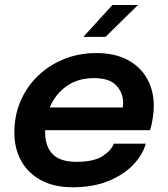

<svg xmlns="http://www.w3.org/2000/svg" viewBox="-20 -758 690 789"><path d="M579 -167.5Q567 -123 528.5 -82Q490 -41 427 -14.8Q364 11.5 278.5 11.5Q203 11.5 149.5 -17Q96 -45.5 67.5 -96.2Q39 -147 39 -213.5Q39 -284.5 65 -344Q91 -403.5 137.2 -447.5Q183.5 -491.5 244.5 -515.8Q305.5 -540 376 -540Q450.5 -540 503.2 -512.5Q556 -485 584 -435.8Q612 -386.5 612 -322.5Q612 -300 607.5 -271Q603 -242 596.5 -223H165.5Q165.5 -218.5 165.5 -213.5Q165.5 -157 196 -125Q226.5 -93 294.5 -93Q366.5 -93 402.8 -117.2Q439 -141.5 447.5 -167.5ZM366 -437Q300 -437 253.5 -404Q207 -371 184.5 -316.5H485Q486 -325 486 -335.5Q486 -377 457.8 -407Q429.5 -437 366 -437ZM322.5 -606.5 442 -737.5H547L413.5 -606.5Z"/></svg>

Font: Epilogue SemiBold
Style: Italic
Weight: 600
Italic angle: -12°
Designer: Tyler Finck
Foundry: Etcetera Type Co
Version: Version 2.111; ttfautohint (v1.8.3)